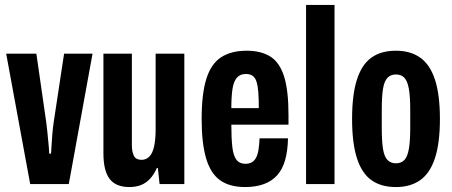

<svg xmlns="http://www.w3.org/2000/svg" viewBox="-20 -744 1826 776"><path d="M102 0 5 -527H127L167 -249Q169 -237 171 -215Q173 -193 175.5 -168.5Q178 -144 179 -123H186Q187 -128 188 -150.5Q189 -173 191.5 -201.5Q194 -230 197 -250L239 -527H354L258 0Z M503 12Q448 12 423 -21Q398 -54 398 -124V-527H513V-157Q513 -144 515 -133.5Q517 -123 521 -114.5Q525 -106 533 -102Q541 -98 552 -98Q571 -98 584 -111.5Q597 -125 603 -153Q609 -181 609 -221V-527H725V0H625L618 -65H614Q602 -38 586 -21Q570 -4 549.5 4Q529 12 503 12Z M971 12Q908 12 869.5 -15.5Q831 -43 813 -104Q795 -165 795 -263Q795 -365 814 -425.5Q833 -486 873.5 -512.5Q914 -539 977 -539Q1035 -539 1072.5 -515.5Q1110 -492 1128 -435.5Q1146 -379 1146 -279V-240H915Q915 -185 919 -150Q923 -115 935.5 -98.5Q948 -82 972 -82Q986 -82 996.5 -87.5Q1007 -93 1014 -105Q1021 -117 1024.5 -137Q1028 -157 1029 -185H1144Q1143 -135 1132.5 -97.5Q1122 -60 1100.5 -36Q1079 -12 1046.5 0Q1014 12 971 12ZM915 -307H1026Q1026 -345 1024 -371.5Q1022 -398 1016.5 -414.5Q1011 -431 1000.5 -438Q990 -445 974 -445Q950 -445 937 -429.5Q924 -414 919.5 -383.5Q915 -353 915 -307Z M1217 0V-724H1332V0Z M1580 12Q1520 12 1481 -16Q1442 -44 1422.5 -105Q1403 -166 1403 -263Q1403 -361 1422.5 -422Q1442 -483 1481 -511Q1520 -539 1580 -539Q1639 -539 1678.5 -511Q1718 -483 1738 -422Q1758 -361 1758 -263Q1758 -166 1738 -105Q1718 -44 1678.5 -16Q1639 12 1580 12ZM1580 -84Q1602 -84 1614.5 -97.5Q1627 -111 1632.5 -142Q1638 -173 1638 -226V-301Q1638 -354 1632.5 -385Q1627 -416 1614.5 -429.5Q1602 -443 1580 -443Q1559 -443 1546 -429.5Q1533 -416 1528 -385Q1523 -354 1523 -301V-226Q1523 -173 1528 -142Q1533 -111 1546 -97.5Q1559 -84 1580 -84Z"/></svg>

Font: Archivo ExtraCondensed
Style: Bold
Weight: 700
Width: 2
Designer: Hector Gatti
Foundry: Omnibus-Type
Version: Version 2.001